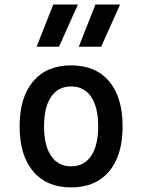

<svg xmlns="http://www.w3.org/2000/svg" viewBox="-20 -815 626 845"><path d="M293 9.8Q185.5 9.8 126 -60.5Q66.4 -130.9 66.4 -258.8Q66.4 -387.2 126 -457.3Q185.5 -527.3 293 -527.3Q400.9 -527.3 460.2 -457.3Q519.5 -387.2 519.5 -258.8Q519.5 -130.9 460.2 -60.5Q400.9 9.8 293 9.8ZM293 -83Q350.1 -83 381.1 -128.9Q412.1 -174.8 412.1 -258.8Q412.1 -343.3 381.1 -388.9Q350.1 -434.6 293 -434.6Q235.8 -434.6 204.8 -388.9Q173.8 -343.3 173.8 -258.8Q173.8 -174.8 204.8 -128.9Q235.8 -83 293 -83ZM141.1 -609.4 214.4 -794.9H322.8L239.7 -609.4ZM326.7 -609.4 399.9 -794.9H508.3L425.3 -609.4Z"/></svg>

Font: Cascadia Code NF
Style: Regular
Weight: 400
Monospace: yes
Designer: Aaron Bell
Foundry: Saja Typeworks
Version: Version 2404.023; ttfautohint (v1.8.4)